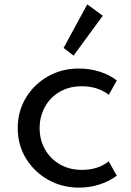

<svg xmlns="http://www.w3.org/2000/svg" viewBox="-20 -841 600 877"><path d="M341 16Q391.5 16 436.5 1Q481.5 -14 513.5 -38.5L476.5 -104Q427.5 -65 354.5 -65Q297.5 -65 253.8 -90.2Q210 -115.5 185.5 -158.8Q161 -202 161 -256Q161 -308.5 184.8 -352Q208.5 -395.5 252 -421.2Q295.5 -447 353.5 -447Q426.5 -447 477 -408L513.5 -473.5Q482 -498.5 436.5 -513.2Q391 -528 340.5 -528Q261 -528 197.8 -491.5Q134.5 -455 97.8 -393.5Q61 -332 61 -256Q61 -178.5 98.8 -117Q136.5 -55.5 200 -19.8Q263.5 16 341 16ZM316 -587 449.5 -769 378.5 -821 270.5 -622Z"/></svg>

Font: Spartan Medium
Style: Regular
Weight: 500
Designer: Matt Bailey, Mirko Velimirovic
Foundry: Matt Bailey
Version: Version 1.003; ttfautohint (v1.8.3)